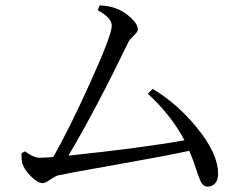

<svg xmlns="http://www.w3.org/2000/svg" viewBox="-20 -714 895 713"><path d="M751 -21Q737 -21 728 -35Q722 -45 711 -78Q696 -124 683 -154Q602 -136 392 -99Q238 -72 197 -63Q187 -61 167.5 -47.5Q148 -34 139 -34Q120 -34 94 -60Q70 -84 63 -107Q59 -127 60 -145L73 -152Q105 -128 127 -128Q142 -128 178 -131Q237 -235 314 -405Q395 -584 395 -618Q395 -648 343 -676L350 -694Q387 -692 407 -684Q438 -674 465 -649Q492 -624 492 -605Q492 -596 477 -582Q463 -569 458 -560Q333 -302 234 -136Q509 -165 665 -193Q616 -286 529 -366L547 -384Q640 -328 711 -240Q790 -144 790 -68Q790 -47 779.5 -34Q769 -21 751 -21Z"/></svg>

Font: Cactus Classical Serif
Style: Regular
Weight: 400
Designer: Henry Chan (via Glyphwiki)、田海東、宇文滿月
Foundry: Moonlit Owen
Version: Version 1.000